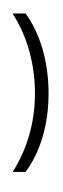

<svg xmlns="http://www.w3.org/2000/svg" viewBox="-20 -916 394 1207"><path d="M140.6 165H59.6Q199.7 -57.6 199.7 -330.1Q199.7 -466.3 164.1 -595Q128.4 -723.6 58.6 -831.5H140.6Q210.4 -735.4 247.8 -606Q285.2 -476.6 285.2 -329.1Q285.2 -180.7 247.8 -54.9Q210.4 70.8 140.6 165ZM105 -896.5ZM107.9 -622.1ZM170.9 271Z"/></svg>

Font: Noto Sans Gurmukhi UI
Style: Regular
Weight: 400
Designer: Monotype Design Team
Foundry: Monotype Imaging Inc.
Version: Version 1.03